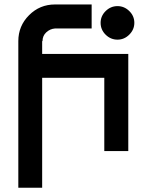

<svg xmlns="http://www.w3.org/2000/svg" viewBox="-20 -687 673 873"><path d="M437.5 -583.3Q437.5 -614.2 460.4 -636.7Q483.3 -659.2 514.2 -659.2Q545 -659.2 567.9 -636.7Q590.8 -614.2 590.8 -583.3Q590.8 -552.5 567.9 -529.6Q545 -506.7 514.2 -506.7Q483.3 -506.7 460.4 -529.2Q437.5 -551.7 437.5 -583.3ZM171.7 -333.3V166.7H63.3V-500Q63.3 -569.2 112.1 -617.9Q160.8 -666.7 230 -666.7H396.7V-557.5H230Q207.5 -555.8 190.4 -540Q173.3 -524.2 173.3 -500H171.7V-441.7H563.3V0H454.2V-333.3Z"/></svg>

Font: 0xA000
Style: Bold
Weight: 700
Version: Version 0.1